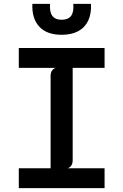

<svg xmlns="http://www.w3.org/2000/svg" viewBox="-20 -976 640 996"><path d="M77.5 0V-103H242.5V-582.5Q242.5 -598.5 249.5 -609.2Q256.5 -620 269 -624H77.5V-727H522.5V-624H357V-144.5Q357 -129 350.2 -118Q343.5 -107 330.5 -103H522.5V0ZM300 -795.5Q222.5 -795.5 183.5 -838Q144.5 -880.5 148 -956H240Q236 -916.5 250.5 -895Q265 -873.5 300 -873.5Q334 -873.5 349 -894Q364 -914.5 360 -956H452Q454.5 -905.5 437.8 -869.5Q421 -833.5 386.2 -814.5Q351.5 -795.5 300 -795.5Z"/></svg>

Font: Spline Sans Mono Medium
Style: Regular
Weight: 500
Monospace: yes
Version: Version 1.004